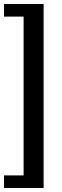

<svg xmlns="http://www.w3.org/2000/svg" viewBox="-20 -760 308 960"><path d="M0 180V117H98V-677H0V-740H198V180Z"/></svg>

Font: Cuprum Medium
Style: Regular
Weight: 500
Designer: Jovanny Lemonad
Foundry: Jovanny Lemonad
Version: Version 3.000